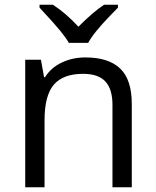

<svg xmlns="http://www.w3.org/2000/svg" viewBox="-20 -786 654 806"><path d="M452.1 0V-346.2Q452.1 -411.6 422.4 -443.8Q392.6 -476.1 329.1 -476.1Q245.1 -476.1 206.1 -430.7Q167 -385.3 167 -280.8V0H85.9V-535.2H151.9L165 -461.9H168.9Q193.8 -501.5 238.8 -523.2Q283.7 -544.9 338.9 -544.9Q435.5 -544.9 484.4 -498.3Q533.2 -451.7 533.2 -349.1V0ZM146 -766.1H202.1Q257.8 -730 309.1 -673.8Q372.6 -737.3 417 -766.1H475.1V-753.9L442.9 -720.7Q372.6 -648.4 350.1 -606H269Q257.8 -626 232.9 -656.7Q208 -687.5 146 -753.9Z"/></svg>

Font: f3_1792  
Style: Regular
Weight: 400
Foundry: Ascender Corporation
Version: Version 1.10